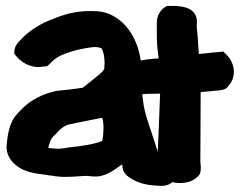

<svg xmlns="http://www.w3.org/2000/svg" viewBox="-20 -604 808 644"><path d="M2 -111C2 -94 8 -76 22 -61C52 -27 96 -22 139 -17L141 -16H142C155 -16 171 -9 212 -11C238 -11 265 -16 282 -13C291 -12 298 -12 304 -12H306C344 -15 374 -43 390 -53C391 -46 389 -24 414 -9C434 5 458 15 496 18H498C499 18 503 19 513 19C525 20 543 20 558 7C584 13 623 12 646 -15L649 -18C657 -34 652 -57 652 -61C652 -124 653 -178 653 -291V-295C674 -297 696 -299 716 -301C717 -301 734 -303 740 -309C781 -348 764 -399 737 -423L729 -431L718 -430C718 -430 702 -428 696 -428H694C677 -426 663 -424 647 -423C646 -436 645 -451 644 -465C644 -482 640 -503 640 -517V-522C640 -524 644 -544 631 -561V-562H630C614 -581 585 -585 546 -584H540L535 -581C516 -570 506 -549 506 -528V-483C506 -455 509 -433 512 -408C508 -408 501 -407 495 -407C482 -406 467 -404 452 -401C443 -466 410 -525 357 -552C334 -564 314 -567 284 -567C236 -567 201 -558 159 -541C120 -527 77 -502 47 -468C41 -462 28 -449 28 -430V-424C48 -395 83 -375 119 -380L138 -382L145 -388L155 -398C172 -414 191 -424 241 -437C273 -444 303 -450 317 -443H319C321 -443 334 -421 330 -377V-375C330 -365 300 -344 258 -310C228 -305 198 -302 168 -299H167L165 -298C124 -289 83 -269 55 -240V-239H54C49 -233 44 -229 38 -223V-222C11 -195 5 -151 2 -112ZM142 -108C142 -111 144 -118 149 -131C155 -146 161 -147 179 -167C189 -177 200 -184 213 -187C250 -195 288 -202 323 -209C329 -191 328 -156 323 -131C295 -120 254 -114 215 -110H214C198 -107 184 -105 176 -105C165 -106 152 -106 142 -108ZM457 -288C474 -290 495 -289 517 -290C514 -197 511 -140 509 -95C504 -109 500 -126 494 -142C483 -178 464 -224 460 -265Z"/></svg>

Font: Vapor
Style: Blk
Weight: 900
Foundry: Cannot Into Space Fonts
Version: Version 0.179